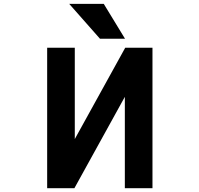

<svg xmlns="http://www.w3.org/2000/svg" viewBox="-20 -982 1040 1004"><path d="M522.5 -961.9 633.8 -779.3H502.9L341.8 -961.9ZM777.3 2H632.8V-475.6L369.1 2H226.6V-732.4H371.1V-254.9L634.8 -732.4H777.3Z"/></svg>

Font: GenEi Gothic M Regular
Style: Bold
Weight: 700
Designer: o_tamon (Modified); [Source Han Sans]
Ryoko NISHIZUKA  (kana & ideographs); Paul D. Hunt (Latin, Greek & Cyrillic); Wenl
Version: Version 1.1a;Original Version 1.004